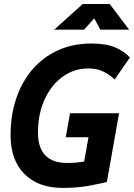

<svg xmlns="http://www.w3.org/2000/svg" viewBox="-20 -918 662 948"><path d="M290 9.8Q168.5 9.8 100.3 -59.1Q32.2 -127.9 32.2 -250.5Q32.2 -348.1 59.8 -430.7Q87.4 -513.2 139.6 -574.5Q191.9 -635.7 265.6 -669.4Q339.4 -703.1 431.2 -703.1Q504.4 -703.1 549.1 -683.8Q593.8 -664.6 621.6 -634.3L545.9 -525.4Q522.9 -548.3 491.2 -564.2Q459.5 -580.1 416.5 -580.1Q346.2 -580.1 289.8 -539.6Q233.4 -499 200.4 -427.5Q167.5 -356 167.5 -263.2Q167.5 -113.3 312.5 -113.3Q335 -113.3 356 -115.2Q377 -117.2 395.5 -120.1L417 -240.2H304.7L325.7 -358.9H567.9L507.8 -19.5Q483.9 -13.2 424.1 -1.7Q364.3 9.8 290 9.8ZM247.6 -771.5 388.7 -898.4H521.5L617.7 -771.5H475.1L445.3 -827.6L395 -771.5Z"/></svg>

Font: Cascadia Code PL
Style: Bold Italic
Weight: 700
Italic angle: -10°
Monospace: yes
Designer: Aaron Bell
Foundry: Saja Typeworks
Version: Version 2404.023; ttfautohint (v1.8.4)